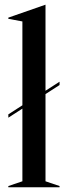

<svg xmlns="http://www.w3.org/2000/svg" viewBox="-20 -786 292 806"><path d="M15 -5 74 -25V-330L15 -292V-306L74 -344V-696L15 -707V-712L170 -766H171V-405L230 -443V-429L171 -391V-25L230 -5V0H15Z"/></svg>

Font: Nyght Serif
Style: Regular
Weight: 400
Designer: Maksym Kobuzan
Version: Version 0.410